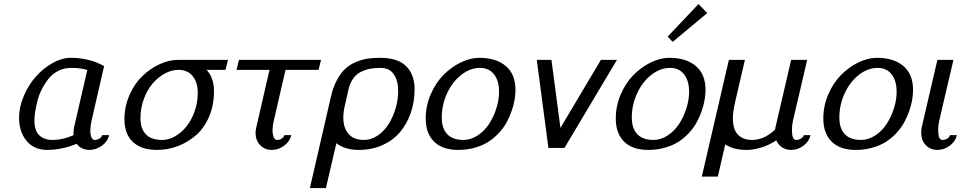

<svg xmlns="http://www.w3.org/2000/svg" viewBox="-20 -739 4799 959"><path d="M75.2 0ZM75.2 -150.9Q75.2 -205.1 99.1 -260.5Q123 -315.9 159.7 -357.2Q196.3 -398.4 242.9 -424.3Q289.6 -450.2 333 -450.2Q371.6 -450.2 405.3 -443.4Q439 -436.5 457 -429.2Q475.1 -421.9 500 -409.2L437 -134.8Q431.2 -108.9 431.2 -86.9Q431.2 -65.9 436.8 -53Q442.4 -40 452.1 -40Q465.8 -40 476.8 -47.1Q487.8 -54.2 490.2 -64H524.9Q518.6 -33.2 489.5 -11.7Q460.4 9.8 426.8 9.8Q385.7 9.8 362.8 -21Q289.1 9.8 214.8 9.8Q150.4 9.8 112.8 -35.4Q75.2 -80.6 75.2 -150.9ZM416 -389.2Q386.2 -399.9 335.9 -399.9Q300.8 -399.9 271.5 -385.3Q242.2 -370.6 222.9 -346.2Q203.6 -321.8 189 -293.2Q174.3 -264.6 166.7 -234.1Q159.2 -203.6 155.5 -179.9Q151.9 -156.2 151.9 -138.2Q151.9 -85.4 176.8 -62.7Q201.7 -40 241.2 -40Q294.9 -40 347.2 -64V-76.2Q347.2 -89.4 350.1 -104Z M601.6 -143.1Q601.6 -207 626.7 -264.2Q651.9 -321.3 690.9 -358.9Q730 -396.5 776.9 -418.2Q823.7 -439.9 868.7 -439.9H1118.7L1106.4 -390.1H1011.7Q1048.8 -351.6 1048.8 -283.2Q1048.8 -213.9 1024.7 -157Q1000.5 -100.1 960 -64.5Q919.4 -28.8 869.1 -9.5Q818.8 9.8 764.6 9.8Q685.5 9.8 643.6 -30Q601.6 -69.8 601.6 -143.1ZM790.5 -40Q822.8 -40 854.7 -58.3Q886.7 -76.7 911.6 -107.7Q936.5 -138.7 952.1 -182.9Q967.8 -227.1 967.8 -274.9Q967.8 -328.1 942.1 -359.1Q916.5 -390.1 871.6 -390.1Q837.4 -390.1 803.5 -371.8Q769.5 -353.5 742.4 -322Q715.3 -290.5 698.5 -244.9Q681.6 -199.2 681.6 -148.9Q681.6 -96.2 708.7 -68.1Q735.8 -40 790.5 -40Z M1347.2 -134.8Q1341.3 -108.9 1341.3 -88.9Q1341.3 -66.9 1347.2 -53.5Q1353 -40 1363.3 -40Q1377 -40 1387.5 -47.1Q1397.9 -54.2 1400.4 -64H1434.6Q1428.2 -33.2 1399.7 -11.7Q1371.1 9.8 1337.4 9.8Q1301.8 9.8 1279.1 -14.4Q1256.3 -38.6 1256.3 -76.2Q1256.3 -84.5 1260.3 -104L1326.2 -390.1H1161.6L1173.3 -439.9H1583.5L1571.3 -390.1H1406.2Z M1660.2 -23.9 1607.9 200.2H1527.8L1633.8 -259.8Q1645 -307.1 1664.6 -342.3Q1684.1 -377.4 1707 -397.7Q1730 -418 1760 -430.2Q1790 -442.4 1817.4 -446.3Q1844.7 -450.2 1877.9 -450.2Q1967.3 -450.2 2009 -408Q2050.8 -365.7 2050.8 -293.9Q2050.8 -230.5 2031.7 -175.3Q2012.7 -120.1 1977.8 -78.9Q1942.9 -37.6 1889.9 -13.9Q1836.9 9.8 1772 9.8Q1702.6 9.8 1660.2 -23.9ZM1702.1 -210Q1694.8 -179.7 1694.8 -151.9Q1694.8 -101.1 1720.5 -70.6Q1746.1 -40 1797.9 -40Q1834 -40 1866.5 -62Q1898.9 -84 1920.9 -118.9Q1942.9 -153.8 1955.8 -197.5Q1968.8 -241.2 1968.8 -284.2Q1968.8 -335 1947.3 -367.4Q1925.8 -399.9 1880.9 -399.9Q1852.5 -399.9 1829.6 -395.8Q1806.6 -391.6 1783.7 -380.6Q1760.7 -369.6 1744.4 -347.2Q1728 -324.7 1720.7 -292Z M2106.4 0ZM2294.4 -40Q2331.5 -40 2365.5 -62.3Q2399.4 -84.5 2422.4 -119.4Q2445.3 -154.3 2459 -197Q2472.7 -239.7 2472.7 -280.8Q2472.7 -335.9 2447.5 -367.9Q2422.4 -399.9 2377.4 -399.9Q2328.6 -399.9 2284.2 -365.2Q2239.7 -330.6 2213.1 -272.9Q2186.5 -215.3 2186.5 -151.9Q2186.5 -98.1 2213.6 -69.1Q2240.7 -40 2294.4 -40ZM2554.7 -290Q2554.7 -266.6 2550.3 -240.5Q2545.9 -214.4 2535.6 -184.8Q2525.4 -155.3 2510.5 -127.9Q2495.6 -100.6 2472.2 -75.2Q2448.7 -49.8 2420.2 -31.2Q2391.6 -12.7 2352.5 -1.5Q2313.5 9.8 2268.6 9.8Q2189.9 9.8 2148.2 -31.5Q2106.4 -72.8 2106.4 -147Q2106.4 -210 2131.1 -267.3Q2155.8 -324.7 2194.3 -364Q2232.9 -403.3 2280.8 -426.8Q2328.6 -450.2 2374.5 -450.2Q2458 -450.2 2506.3 -409.2Q2554.7 -368.2 2554.7 -290Z M2661.1 0ZM2799.3 0H2719.2L2661.1 -439.9H2734.4L2779.3 -100.1L2981.4 -439.9H3061.5Z M3055.7 0ZM3314.9 -529.8ZM3314.9 -529.8ZM3468.8 -718.8 3512.7 -673.8 3339.8 -529.8 3314.9 -556.2ZM3055.7 0ZM3243.7 -40Q3280.8 -40 3314.7 -62.3Q3348.6 -84.5 3371.6 -119.4Q3394.5 -154.3 3408.2 -197Q3421.9 -239.7 3421.9 -280.8Q3421.9 -335.9 3396.7 -367.9Q3371.6 -399.9 3326.7 -399.9Q3277.8 -399.9 3233.4 -365.2Q3189 -330.6 3162.4 -272.9Q3135.7 -215.3 3135.7 -151.9Q3135.7 -98.1 3162.8 -69.1Q3189.9 -40 3243.7 -40ZM3503.9 -290Q3503.9 -266.6 3499.5 -240.5Q3495.1 -214.4 3484.9 -184.8Q3474.6 -155.3 3459.7 -127.9Q3444.8 -100.6 3421.4 -75.2Q3397.9 -49.8 3369.4 -31.2Q3340.8 -12.7 3301.8 -1.5Q3262.7 9.8 3217.8 9.8Q3139.2 9.8 3097.4 -31.5Q3055.7 -72.8 3055.7 -147Q3055.7 -210 3080.3 -267.3Q3105 -324.7 3143.6 -364Q3182.1 -403.3 3230 -426.8Q3277.8 -450.2 3323.7 -450.2Q3407.2 -450.2 3455.6 -409.2Q3503.9 -368.2 3503.9 -290Z M3485.4 0ZM3940.4 -134.8Q3935.5 -113.3 3935.5 -88.9Q3935.5 -40 3956.5 -40Q3970.2 -40 3981.2 -47.1Q3992.2 -54.2 3994.6 -64H4028.3Q4022 -33.2 3993.7 -11.7Q3965.3 9.8 3931.6 9.8Q3905.8 9.8 3886.2 -3.2Q3866.7 -16.1 3857.4 -38.1Q3824.7 -15.6 3784.7 -2.9Q3744.6 9.8 3710.4 9.8Q3641.1 9.8 3602.5 -18.1L3565.4 143.1H3485.4L3620.6 -439.9H3700.7L3651.4 -228Q3640.6 -179.7 3640.6 -148.9Q3640.6 -91.8 3666.3 -65.9Q3691.9 -40 3736.3 -40Q3796.9 -40 3851.6 -91.8Q3852.1 -93.8 3852.5 -97.9Q3853 -102.1 3853.5 -104L3931.6 -439.9H4011.7Z M4092.3 0ZM4280.3 -40Q4317.4 -40 4351.3 -62.3Q4385.3 -84.5 4408.2 -119.4Q4431.2 -154.3 4444.8 -197Q4458.5 -239.7 4458.5 -280.8Q4458.5 -335.9 4433.3 -367.9Q4408.2 -399.9 4363.3 -399.9Q4314.5 -399.9 4270 -365.2Q4225.6 -330.6 4199 -272.9Q4172.4 -215.3 4172.4 -151.9Q4172.4 -98.1 4199.5 -69.1Q4226.6 -40 4280.3 -40ZM4540.5 -290Q4540.5 -266.6 4536.1 -240.5Q4531.7 -214.4 4521.5 -184.8Q4511.2 -155.3 4496.3 -127.9Q4481.4 -100.6 4458 -75.2Q4434.6 -49.8 4406 -31.2Q4377.4 -12.7 4338.4 -1.5Q4299.3 9.8 4254.4 9.8Q4175.8 9.8 4134 -31.5Q4092.3 -72.8 4092.3 -147Q4092.3 -210 4116.9 -267.3Q4141.6 -324.7 4180.2 -364Q4218.8 -403.3 4266.6 -426.8Q4314.5 -450.2 4360.4 -450.2Q4443.8 -450.2 4492.2 -409.2Q4540.5 -368.2 4540.5 -290Z M4581.1 0ZM4670.9 -134.8Q4666 -113.3 4666 -88.9Q4666 -40 4687 -40Q4700.7 -40 4711.7 -47.1Q4722.7 -54.2 4725.1 -64H4759.3Q4752.9 -33.2 4724.4 -11.7Q4695.8 9.8 4662.1 9.8Q4626.5 9.8 4603.8 -14.4Q4581.1 -38.6 4581.1 -76.2Q4581.1 -89.4 4584 -104L4662.1 -439.9H4742.2Z"/></svg>

Font: Pfennig
Style: Italic
Weight: 500
Italic angle: -13°
Version: Version 20120410 ; ttfautohint (v0.8)